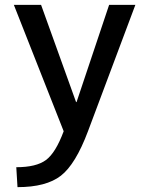

<svg xmlns="http://www.w3.org/2000/svg" viewBox="-20 -540 609 790"><path d="M149 -520 293 -120H295L429 -520H537L342 0Q291 136 230.5 183Q170 230 52 230L47 148Q129 148 169 118.5Q209 89 242 0L37 -520Z"/></svg>

Font: M PLUS 1p Medium
Style: Regular
Weight: 500
Version: Version 1.062